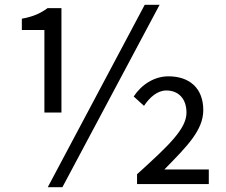

<svg xmlns="http://www.w3.org/2000/svg" viewBox="-20 -767 943 800"><path d="M165 -298H236V-733H178C148 -711 119 -698 71 -689V-642H165ZM179 13H240L645 -747H583ZM551 0H850V-61H665C758 -156 827 -224 827 -308C827 -400 769 -449 682 -449C623 -449 570 -415 537 -365L580 -326C604 -362 636 -390 673 -390C725 -390 757 -354 757 -298C757 -231 686 -163 551 -41Z"/></svg>

Font: Noto Sans Mono CJK JP Regular
Style: Regular
Weight: 400
Designer: Ryoko NISHIZUKA (kana & ideographs); Paul D. Hunt (Latin, Greek & Cyrillic); Wenlong ZHANG (bopomofo); Sandoll Communica
Foundry: Adobe Systems Incorporated
Version: Version 1.004;PS 1.004;hotconv 1.0.82;makeotf.lib2.5.63406